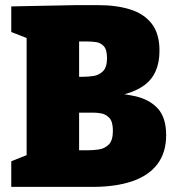

<svg xmlns="http://www.w3.org/2000/svg" viewBox="-20 -730 688 750"><path d="M369 -348 381 -367Q453 -367 509 -354Q565 -341 597 -305.5Q629 -270 629 -202Q629 -134 595 -89Q561 -44 496.5 -22Q432 0 342 0H24V-100L109 -134L84 -95V-610L116 -569L24 -605V-705L279 -710H362Q435 -710 489 -693Q543 -676 573 -637Q603 -598 603 -532Q603 -440 543 -396.5Q483 -353 369 -348ZM322 -568H259L289 -598V-403L259 -430H303Q322 -430 344 -433Q366 -436 382 -451.5Q398 -467 398 -503Q398 -536 385.5 -549.5Q373 -563 355.5 -565.5Q338 -568 322 -568ZM323 -143Q342 -143 365 -146Q388 -149 404.5 -165Q421 -181 421 -219Q421 -255 407 -269.5Q393 -284 375.5 -287Q358 -290 347 -290H259L289 -324V-113L259 -143Z"/></svg>

Font: Bitter Thin Black
Style: Regular
Weight: 900
Version: Version 3.020